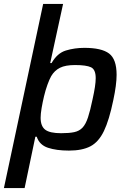

<svg xmlns="http://www.w3.org/2000/svg" viewBox="-29 -763 655 983"><path d="M-9 200 192 -743H294L228 -440H235Q264 -491 308.5 -504.5Q353 -518 403 -518Q491 -518 529.5 -489Q568 -460 568 -380Q568 -329 551 -250Q530 -148 503 -92Q476 -36 434 -14Q392 8 324 8Q260 8 216.5 -6.5Q173 -21 159 -63H152L97 200ZM284 -81Q325 -81 351 -86.5Q377 -92 393.5 -109.5Q410 -127 421.5 -162Q433 -197 445 -255Q453 -291 457 -317.5Q461 -344 461 -363Q461 -407 437 -418.5Q413 -430 355 -430Q306 -430 278 -416Q250 -402 233 -373Q224 -357 214 -329.5Q204 -302 196.5 -270.5Q189 -239 184 -209.5Q179 -180 179 -160Q179 -117 202.5 -99Q226 -81 284 -81Z"/></svg>

Font: Saira Medium
Style: Italic
Weight: 500
Italic angle: -12°
Designer: Hector Gatti with collaboration of the Omnibus-Type team
Foundry: Omnibus-Type
Version: Version 1.100; ttfautohint (v1.8.3)